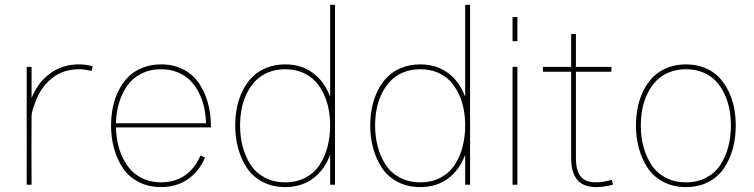

<svg xmlns="http://www.w3.org/2000/svg" viewBox="-20 -760 3102 790"><path d="M109.9 -484.9V-356.9Q136.2 -421.4 186.8 -458.3Q237.3 -495.1 305.2 -495.1Q335 -495.1 361.8 -486.8L356 -467.8Q330.1 -475.1 305.2 -475.1Q239.7 -475.1 193.1 -437.7Q146.5 -400.4 124 -335.9Q109.9 -299.3 109.9 -282.2Q109.4 -282.2 109.4 -141.1L109.9 0H89.8V-484.9Z M847.7 -243.2V-235.8H457Q458 -200.7 465.1 -168.5Q472.2 -136.2 486.8 -107.2Q501.5 -78.1 522.5 -56.6Q543.5 -35.2 574.5 -22.5Q605.5 -9.8 643.1 -9.8Q699.7 -9.8 741 -38.3Q782.2 -66.9 804.7 -120.1L823.7 -111.8Q798.8 -53.7 752.2 -22Q705.6 9.8 643.1 9.8Q590.8 9.8 550 -11.5Q509.3 -32.7 485.4 -68.8Q461.4 -105 449.2 -149.2Q437 -193.4 437 -243.2Q437 -282.2 444.3 -318.4Q451.7 -354.5 467.8 -387Q483.9 -419.4 507.6 -443.4Q531.2 -467.3 566.2 -481.2Q601.1 -495.1 643.1 -495.1Q694.8 -495.1 735.1 -473.9Q775.4 -452.6 799.3 -416.7Q823.2 -380.9 835.4 -336.7Q847.7 -292.5 847.7 -243.2ZM457 -252.9H827.6Q826.7 -287.6 819.6 -319.3Q812.5 -351.1 797.9 -379.6Q783.2 -408.2 762.2 -429.2Q741.2 -450.2 710.7 -462.6Q680.2 -475.1 643.1 -475.1Q596.7 -475.1 560.5 -456.5Q524.4 -438 502.7 -406.2Q481 -374.5 469.5 -335.7Q458 -296.9 457 -252.9Z M1358.4 -740.2V0H1338.4V-123Q1314.9 -60.1 1267.3 -25.1Q1219.7 9.8 1153.8 9.8Q1101.6 9.8 1060.8 -11.5Q1020 -32.7 996.1 -68.8Q972.2 -105 960 -149.2Q947.8 -193.4 947.8 -243.2Q947.8 -282.2 955.1 -318.4Q962.4 -354.5 978.5 -387Q994.6 -419.4 1018.3 -443.4Q1042 -467.3 1076.9 -481.2Q1111.8 -495.1 1153.8 -495.1Q1219.7 -495.1 1267.3 -460Q1314.9 -424.8 1338.4 -361.8V-740.2ZM1338.4 -243.2Q1338.4 -278.8 1332 -311.8Q1325.7 -344.7 1311.3 -374.8Q1296.9 -404.8 1275.9 -427Q1254.9 -449.2 1223.4 -462.2Q1191.9 -475.1 1153.8 -475.1Q1115.2 -475.1 1083.7 -462.2Q1052.2 -449.2 1031 -427Q1009.8 -404.8 995.1 -374.8Q980.5 -344.7 974.1 -311.8Q967.8 -278.8 967.8 -243.2Q967.8 -197.8 978.5 -157Q989.3 -116.2 1010.7 -82.8Q1032.2 -49.3 1069.1 -29.5Q1106 -9.8 1153.8 -9.8Q1201.2 -9.8 1237.8 -29.5Q1274.4 -49.3 1295.9 -82.8Q1317.4 -116.2 1327.9 -157Q1338.4 -197.8 1338.4 -243.2Z M1914.1 -740.2V0H1894V-123Q1870.6 -60.1 1823 -25.1Q1775.4 9.8 1709.5 9.8Q1657.2 9.8 1616.5 -11.5Q1575.7 -32.7 1551.8 -68.8Q1527.8 -105 1515.6 -149.2Q1503.4 -193.4 1503.4 -243.2Q1503.4 -282.2 1510.7 -318.4Q1518.1 -354.5 1534.2 -387Q1550.3 -419.4 1574 -443.4Q1597.7 -467.3 1632.6 -481.2Q1667.5 -495.1 1709.5 -495.1Q1775.4 -495.1 1823 -460Q1870.6 -424.8 1894 -361.8V-740.2ZM1894 -243.2Q1894 -278.8 1887.7 -311.8Q1881.3 -344.7 1866.9 -374.8Q1852.5 -404.8 1831.5 -427Q1810.5 -449.2 1779.1 -462.2Q1747.6 -475.1 1709.5 -475.1Q1670.9 -475.1 1639.4 -462.2Q1607.9 -449.2 1586.7 -427Q1565.4 -404.8 1550.8 -374.8Q1536.1 -344.7 1529.8 -311.8Q1523.4 -278.8 1523.4 -243.2Q1523.4 -197.8 1534.2 -157Q1544.9 -116.2 1566.4 -82.8Q1587.9 -49.3 1624.8 -29.5Q1661.6 -9.8 1709.5 -9.8Q1756.8 -9.8 1793.5 -29.5Q1830.1 -49.3 1851.6 -82.8Q1873 -116.2 1883.5 -157Q1894 -197.8 1894 -243.2Z M2108.9 -689.9V-590.8H2088.9V-689.9ZM2108.9 -484.9V0H2088.9V-484.9Z M2498 -20 2502 0Q2465.3 9.8 2431.6 9.8Q2330.1 9.8 2330.1 -108.9V-464.8H2213.9V-484.9H2330.1V-620.1H2349.6V-484.9H2495.6V-464.8H2349.6V-108.9Q2349.6 -60.5 2368.2 -35.2Q2386.7 -9.8 2432.6 -9.8Q2459.5 -9.8 2498 -20Z M3007.3 -243.2Q3007.3 -193.4 2995.4 -149.2Q2983.4 -105 2959.5 -68.8Q2935.5 -32.7 2895.3 -11.5Q2855 9.8 2802.7 9.8Q2750.5 9.8 2709.7 -11.5Q2668.9 -32.7 2645 -68.8Q2621.1 -105 2608.9 -149.2Q2596.7 -193.4 2596.7 -243.2Q2596.7 -282.2 2604 -318.4Q2611.3 -354.5 2627.4 -387Q2643.6 -419.4 2667.2 -443.4Q2690.9 -467.3 2725.8 -481.2Q2760.7 -495.1 2802.7 -495.1Q2844.7 -495.1 2879.2 -481.2Q2913.6 -467.3 2937 -443.4Q2960.4 -419.4 2976.6 -387Q2992.7 -354.5 3000 -318.4Q3007.3 -282.2 3007.3 -243.2ZM2987.3 -243.2Q2987.3 -278.8 2981 -311.8Q2974.6 -344.7 2960.2 -374.8Q2945.8 -404.8 2924.8 -427Q2903.8 -449.2 2872.3 -462.2Q2840.8 -475.1 2802.7 -475.1Q2764.2 -475.1 2732.7 -462.2Q2701.2 -449.2 2679.9 -427Q2658.7 -404.8 2644 -374.8Q2629.4 -344.7 2623 -311.8Q2616.7 -278.8 2616.7 -243.2Q2616.7 -197.8 2627.4 -157Q2638.2 -116.2 2659.7 -82.8Q2681.2 -49.3 2718 -29.5Q2754.9 -9.8 2802.7 -9.8Q2850.1 -9.8 2886.7 -29.5Q2923.3 -49.3 2944.8 -82.8Q2966.3 -116.2 2976.8 -157Q2987.3 -197.8 2987.3 -243.2Z"/></svg>

Font: Genome Thin
Style: Regular
Weight: 250
Designer: Alfredo Marco Pradil
Version: Version 1.001